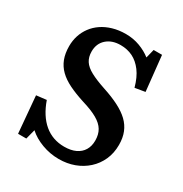

<svg xmlns="http://www.w3.org/2000/svg" viewBox="-170 -846 941 989"><g transform="rotate(30 301.0 -351.5)"><path d="M317 14Q265 14 216.5 -4Q168 -22 135 -52L120 6H71L52 -212L112 -219Q126 -179 145.5 -148.5Q165 -118 190 -97Q215 -76 245 -65.5Q275 -55 309 -55Q349 -55 376.5 -68Q404 -81 418.5 -105Q433 -129 433 -162Q433 -198 418 -223.5Q403 -249 369 -268.5Q335 -288 278 -305Q225 -322 186.5 -341Q148 -360 123 -384.5Q98 -409 85.5 -441.5Q73 -474 73 -517Q73 -550 82.5 -579.5Q92 -609 110.5 -634Q129 -659 156 -677.5Q183 -696 218.5 -706.5Q254 -717 296 -717Q340 -717 379 -702.5Q418 -688 447 -665L460 -717H510L532 -509L472 -499Q457 -554 431.5 -588Q406 -622 373.5 -638Q341 -654 301 -654Q250 -654 218.5 -626Q187 -598 187 -551Q187 -518 202 -495Q217 -472 250.5 -454Q284 -436 338 -418Q393 -400 433 -379.5Q473 -359 498.5 -334.5Q524 -310 537 -278Q550 -246 550 -204Q550 -155 532 -115Q514 -75 482 -46Q450 -17 408 -1.5Q366 14 317 14Z"/></g></svg>

Font: Literata 18pt Medium
Style: Regular
Weight: 500
Designer: Latin by Veronika Burian and Jose Scaglione. Greek by Irene Vlachou. Cyrillic by Vera Evstafieva.
Foundry: TypeTogether
Version: Version 3.103;gftools[0.9.29]